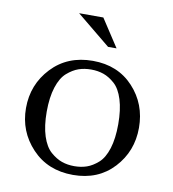

<svg xmlns="http://www.w3.org/2000/svg" viewBox="-81 -783 781 867"><g transform="rotate(10 309.0 -350.0)"><path d="M568 -249Q568 -358 497 -434.5Q426 -511 311 -511Q195 -511 122.5 -434Q50 -357 50 -249Q50 -142 122.5 -65Q195 12 311 12Q426 12 497 -64.5Q568 -141 568 -249ZM458.5 -361.5Q473 -315 473 -249Q473 -183 458.5 -137Q444 -91 418.5 -68.5Q393 -46 367 -37Q341 -28 310 -28Q279 -28 253 -37Q227 -46 201 -68.5Q175 -91 160 -137Q145 -183 145 -249Q145 -315 160 -361.5Q175 -408 201 -430.5Q227 -453 253 -462Q279 -471 310 -471Q341 -471 367 -462Q393 -453 418.5 -430.5Q444 -408 458.5 -361.5ZM323 -712 406 -585H367L212 -712Z"/></g></svg>

Font: Tenor Sans
Style: Regular
Weight: 400
Designer: Denis Masharov
Foundry: Denis Masharov
Version: Version 1.1